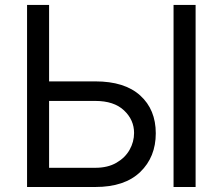

<svg xmlns="http://www.w3.org/2000/svg" viewBox="-20 -747 889 767"><path d="M176.1 -421.9H360.8Q478 -421.9 540.1 -365.6Q602.3 -309.3 602.3 -214.5Q602.3 -119.7 540.1 -59.8Q478 0 360.8 0H88.1V-727.3H176.1ZM176.1 -343.8V-76.7H360.8Q410.5 -76.7 445.1 -96.8Q479.8 -116.8 497.7 -148.6Q515.6 -180.4 515.6 -215.9Q515.6 -268.1 475.5 -305.9Q435.4 -343.8 360.8 -343.8ZM761.4 -727.3V0H673.3V-727.3Z"/></svg>

Font: Inter Zeller
Style: Regular
Weight: 400
Designer: Rasmus Andersson; Joe Bland
Foundry: zeller
Version: Version 3.015;git-dec3a8cb1